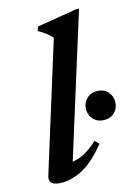

<svg xmlns="http://www.w3.org/2000/svg" viewBox="-112 -774 607 848"><g transform="rotate(-15 192.0 -350.0)"><path d="M194.5 -615.5Q181.5 -630 167.8 -640.8Q154 -651.5 133.5 -662.5L139.5 -681.5L320.5 -711.5H335.5L133.5 -65.5Q189 -71.5 250.5 -129.5L268 -111.5Q212.5 -42.5 162.2 -15.2Q112 12 66 12Q-1.5 12 13.5 -34ZM317 -207Q287.5 -207 268.8 -226Q250 -245 250 -273Q250 -300.5 268.8 -319.8Q287.5 -339 317 -339Q346.5 -339 365 -319.8Q383.5 -300.5 383.5 -273Q383.5 -245 365 -226Q346.5 -207 317 -207Z"/></g></svg>

Font: Newsreader Text SemiBold
Style: Italic
Weight: 600
Italic angle: -17°
Designer: Hugues Gentile
Foundry: Production Type
Version: Version 1.001